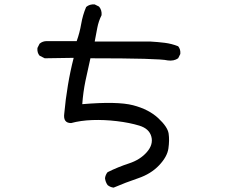

<svg xmlns="http://www.w3.org/2000/svg" viewBox="-20 -776 1040 874"><path d="M497.1 78.1Q481.4 76.2 469.7 66.4Q460 52.7 458 35.2Q460 19.5 469.7 7.8Q516.6 -15.6 567.4 -32.2Q618.2 -48.8 648.4 -83.5Q678.7 -118.2 668.9 -154.3Q659.2 -190.4 614.3 -204.1Q569.3 -217.8 511.7 -224.6Q454.1 -231.4 400.4 -229.5Q346.7 -227.5 303.7 -215.8Q266.6 -215.8 272.5 -258.8Q278.3 -323.2 289.1 -387.7Q299.8 -452.1 315.4 -512.7L183.6 -510.7L160.2 -522.5Q148.4 -536.1 150.4 -557.6L160.2 -577.1Q173.8 -588.9 193.4 -588.9H329.1Q342.8 -627 349.6 -667Q356.4 -707 372.1 -744.1Q387.7 -757.8 411.1 -755.9L430.7 -746.1Q444.3 -730.5 442.4 -707Q428.7 -679.7 422.9 -649.4Q417 -619.1 411.1 -586.9H665Q698.2 -585 730 -581.1Q761.7 -577.1 791 -565.4Q802.7 -551.8 800.8 -530.3L791 -510.7Q771.5 -497.1 743.2 -501Q706.1 -510.7 391.6 -510.7Q379.9 -460 369.1 -408.2Q358.4 -356.4 354.5 -301.8Q514.6 -315.4 585.9 -296.9Q657.2 -278.3 700.2 -238.3Q743.2 -198.2 747.6 -168Q752 -137.7 746.6 -100.1Q741.2 -62.5 704.1 -23.4Q667 15.6 609.4 35.2Q551.8 54.7 497.1 78.1Z"/></svg>

Font: NaikaiFont
Style: Regular
Weight: 400
Version: Version 1.67